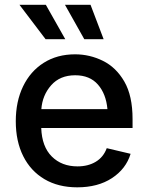

<svg xmlns="http://www.w3.org/2000/svg" viewBox="-20 -783 627 814"><path d="M307.6 11.2Q227.1 11.2 168.5 -23.4Q109.9 -58.1 78.4 -121.1Q46.9 -184.1 46.9 -269Q46.9 -353 77.9 -417Q108.9 -481 165.5 -516.8Q222.2 -552.7 298.3 -552.7Q360.4 -552.7 416.3 -525.1Q472.2 -497.6 507.1 -437.3Q542 -377 542 -278.3V-240.2H154.8Q157.7 -161.1 199.7 -119.4Q241.7 -77.6 308.6 -77.6Q353.5 -77.6 386 -97.2Q418.5 -116.7 432.6 -154.8L533.7 -130.9Q514.2 -66.9 454.6 -27.8Q395 11.2 307.6 11.2ZM155.3 -320.3H435.5Q429.7 -384.8 395.3 -424.3Q360.8 -463.9 298.8 -463.9Q234.4 -463.9 197 -421.6Q159.7 -379.4 155.3 -320.3ZM173.3 -616.7 62.5 -762.7H174.3L256.8 -616.7ZM337.4 -616.7 255.4 -762.7H363.8L419.4 -616.7Z"/></svg>

Font: Inter Medium
Style: Regular
Weight: 500
Designer: Rasmus Andersson
Foundry: rsms
Version: Version 4.001;git-9221beed3